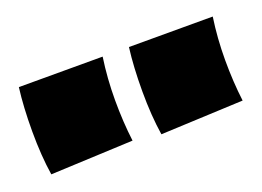

<svg xmlns="http://www.w3.org/2000/svg" viewBox="-48 -756 402 295"><g transform="rotate(-20 152.5 -608.5)"><path d="M-3 -537Q-8 -569 -8 -609Q-8 -649 -4 -680H133Q128 -646 128 -610.5Q128 -575 132 -543ZM177 -537Q172 -569 172 -609Q172 -649 176 -680H313Q308 -646 308 -610.5Q308 -575 312 -543Z"/></g></svg>

Font: Marhey Light
Style: Regular
Weight: 300
Designer: Nur Syamsi & Bustanul Arifin
Foundry: Namelatype
Version: Version 1.000